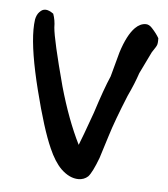

<svg xmlns="http://www.w3.org/2000/svg" viewBox="-42 -513 495 565"><g transform="rotate(5 205.5 -230.0)"><path d="M121.1 -68.4Q96.7 -123 68.4 -235.8Q40 -348.6 40 -412.1Q40 -428.7 42 -442.4Q44.9 -457 52.7 -464.8Q60.5 -473.6 70.3 -473.6Q80.1 -473.6 93.8 -463.9Q100.6 -445.3 100.6 -423.8Q103.5 -387.7 139.6 -252.9Q167 -156.2 202.1 -85.9Q210 -104.5 238.3 -183.6Q261.7 -256.8 278.3 -294.9L297.9 -367.2Q314.5 -419.9 336.9 -442.4Q351.6 -457 368.2 -457Q377.9 -457 386.7 -447.3Q400.4 -432.6 408.2 -418.9Q408.2 -412.1 408.2 -411.1Q408.2 -404.3 406.7 -399.4Q405.3 -394.5 392.6 -376Q377.9 -346.7 361.3 -311.5Q350.6 -279.3 333 -242.2Q301.8 -166 287.6 -119.6Q273.4 -73.2 266.6 -52.7Q250 -8.8 238.3 3.9Q226.6 14.6 210 14.6Q183.6 14.6 158.2 -9.8Q137.7 -30.3 121.1 -68.4Z"/></g></svg>

Font: JasonHandwriting2
Style: SemiBold
Weight: 600
Version: Version 1.04.7